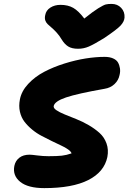

<svg xmlns="http://www.w3.org/2000/svg" viewBox="-20 -967 664 993"><path d="M557.1 -946.8Q587.4 -946.8 606.7 -926.3Q626 -905.8 624 -876Q622.6 -855.5 603.8 -835Q585 -814.5 517.1 -769Q465.3 -737.3 439 -726.1Q412.6 -714.8 383.8 -714.8Q351.6 -714.8 332.5 -726.8Q313.5 -738.8 298.8 -763.2Q287.1 -783.2 272.2 -799.3Q257.3 -815.4 246.6 -824.2Q235.8 -833 226.6 -842Q217.3 -851.1 213.9 -862.3Q210.4 -873.5 213.9 -889.2Q218.3 -913.6 240.5 -927.7Q262.7 -941.9 293 -941.9Q331.5 -941.9 358.9 -926.3Q386.2 -910.6 416 -871.1Q460 -906.7 488 -924.1Q516.1 -941.4 527.6 -944.1Q539.1 -946.8 557.1 -946.8ZM209 5.9Q124.5 5.9 84.5 -26.6Q44.4 -59.1 54.2 -108.9Q59.6 -135.3 79.8 -151.1Q100.1 -167 132.8 -167Q143.6 -167 172.9 -163.1Q202.1 -159.2 231 -159.2Q275.9 -159.2 299.8 -161.9Q323.7 -164.6 350.1 -173.8Q347.2 -183.6 332 -194.3Q316.9 -205.1 295.4 -214.8Q273.9 -224.6 247.8 -237.5Q221.7 -250.5 195.8 -263.9Q169.9 -277.3 146.5 -296.6Q123 -315.9 106.4 -337.6Q89.8 -359.4 83 -389.2Q76.2 -418.9 83 -453.1Q91.3 -496.1 126 -533.2Q160.6 -570.3 208.5 -595.5Q256.3 -620.6 313.2 -638.4Q370.1 -656.2 423.1 -664.6Q476.1 -672.9 521 -672.9Q546.9 -672.9 564.7 -665Q582.5 -657.2 590.1 -644Q597.7 -630.9 600.3 -613.8Q603 -596.7 598.1 -578.1Q592.8 -551.8 572.3 -532.2Q551.8 -512.7 521 -507.8Q379.9 -482.9 321.5 -463.1Q263.2 -443.4 257.8 -418.9Q255.4 -408.2 271.5 -397.2Q287.6 -386.2 314.5 -375.2Q341.3 -364.3 374 -351.3Q406.7 -338.4 438.2 -320.1Q469.7 -301.8 494.4 -279.8Q519 -257.8 530.8 -225.3Q542.5 -192.9 535.2 -154.8Q519 -77.6 436.8 -35.9Q354.5 5.9 209 5.9Z"/></svg>

Font: Shantell Sans Irregular Bouncy
Style: Italic
Weight: 800
Italic angle: -11.31°
Designer: Stephen Nixon, Anya Danilova, Shantell Martin
Foundry: Arrow Type
Version: Version 1.006;[9816181b4]